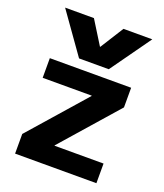

<svg xmlns="http://www.w3.org/2000/svg" viewBox="-144 -886 841 983"><g transform="rotate(20 276.5 -395.0)"><path d="M40 -790H197L276 -663H278L358 -790H515L358 -570H196ZM55 0V-107L322 -411V-413H55V-520H498V-413L231 -109V-107H498V0Z"/></g></svg>

Font: M PLUS 1
Style: Bold
Weight: 700
Designer: Coji Morishita
Foundry: UNDERFOREST DESIGN
Version: Version 1.001